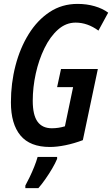

<svg xmlns="http://www.w3.org/2000/svg" viewBox="-20 -744 575 985"><path d="M236 10Q134 10 85 -49Q36 -108 36 -219Q36 -317 59.5 -407.5Q83 -498 127.5 -569.5Q172 -641 235 -682.5Q298 -724 378 -724Q425 -724 466 -712Q507 -700 535 -679L485 -587Q429 -628 368 -628Q318 -628 277.5 -592Q237 -556 208 -496.5Q179 -437 163.5 -366.5Q148 -296 148 -227Q148 -154 172.5 -120Q197 -86 246 -86Q280 -86 313 -96L355 -297H273L293 -390H482L405 -25Q360 -8 316 1Q272 10 236 10ZM110 208Q120 190 132.5 164Q145 138 156 110.5Q167 83 173 61H273V71Q264 93 247.5 121Q231 149 212 176Q193 203 177 221H110Z"/></svg>

Font: Noto Sans ExtraCondensed SemiBold
Style: Italic
Weight: 600
Width: 2
Italic angle: -12°
Designer: Monotype Design Team
Foundry: Monotype Imaging Inc.
Version: Version 2.013; ttfautohint (v1.8.4.7-5d5b)